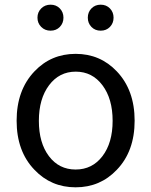

<svg xmlns="http://www.w3.org/2000/svg" viewBox="-20 -787 646 820"><path d="M127 -62Q51 -141 51 -271.5Q51 -402 127 -482Q198 -557 303 -557Q408 -557 479 -482Q555 -402 555 -271.5Q555 -141 479 -62Q408 13 303 13Q198 13 127 -62ZM189 -120Q232 -63 303 -63Q374 -63 417.5 -120Q461 -177 461 -271Q461 -365 417.5 -423Q374 -481 303.5 -481Q233 -481 189.5 -423Q146 -365 146 -271Q146 -177 189 -120ZM196 -656Q172 -656 156 -672Q140 -688 140 -711.5Q140 -735 156 -751Q172 -767 196 -767Q220 -767 235.5 -751Q251 -735 251 -711.5Q251 -688 235.5 -672Q220 -656 196 -656ZM410 -656Q386 -656 370.5 -672Q355 -688 355 -711.5Q355 -735 370.5 -751Q386 -767 410 -767Q434 -767 449.5 -751Q465 -735 465 -711.5Q465 -688 449.5 -672Q434 -656 410 -656Z"/></svg>

Font: Resource Han Rounded HK
Style: Regular
Weight: 400
Designer: Cyano Hao (round all glyphs); Ryoko NISHIZUKA  (kana, bopomofo & ideographs); Paul D. Hunt (Latin, Greek & Cyrillic); Sa
Foundry: Cyano Hao
Version: 0.990